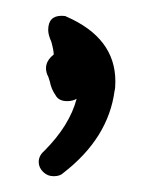

<svg xmlns="http://www.w3.org/2000/svg" viewBox="-20 -134 181 243"><path d="M45 -81Q48 -70 48 -65Q34 -54 40 -39Q41 -38 43 -31Q45 -21 50 -14Q54 -6 65 -6Q72 -6 77 -9Q68 25 36 57Q29 63 29 71Q29 78 34.5 83.5Q40 89 48 89Q56 89 60 85Q117 41 125 -19Q126 -22 126 -31Q126 -86 64 -113Q63 -114 58 -114Q41 -114 41 -96Q41 -90 45 -81Z"/></svg>

Font: Neythal
Style: Regular
Weight: 400
Designer: Tharique Azeez
Foundry: Tharique Azeez
Version: Version 0.44